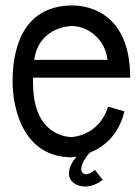

<svg xmlns="http://www.w3.org/2000/svg" viewBox="-20 -571 512 702"><path d="M356 87 327 50C318 58 306 66 294 66C284 66 277 57 277 47C277 28 293 5 307 -12C354 -31 413 -72 435 -164L375 -181C342 -72 240 -70 242 -70C233 -70 101 -71 101 -266C101 -273 100 -280 101 -287H456C456 -543 278 -551 245 -551C53 -551 26 -375 26 -274C26 -165 70 4 242 4C242 4 249 4 260 2C244 20 232 42 232 63C232 94 261 111 292 111C315 111 336 101 356 87ZM242 -476C300 -476 365 -429 373 -352H105C122 -475 242 -476 242 -476Z"/></svg>

Font: Englebert
Style: Regular
Weight: 400
Designer: Astigmatic (AOETI)
Foundry: Astigmatic (AOETI)
Version: Version 1.000